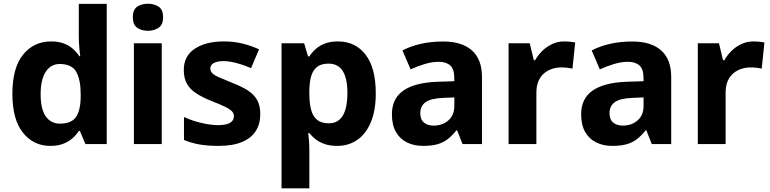

<svg xmlns="http://www.w3.org/2000/svg" viewBox="-20 -781 4177 1041"><path d="M252.4 10Q161.6 10 104.3 -61.6Q47.1 -133.3 47.1 -272.5Q47.1 -412.9 105.1 -484.7Q163.2 -556.4 257.1 -556.4Q296 -556.4 324.6 -545.9Q353.2 -535.4 374.3 -517.1Q395.5 -498.8 410.3 -476.2H415.1Q412.2 -494 409.7 -526.5Q407.2 -559.1 407.2 -586.3V-760H558.7V0H443.1L413.1 -70.8H407.2Q393.1 -48.4 371.9 -30.2Q350.7 -12 321.4 -1Q292 10 252.4 10ZM305.5 -110.6Q366.7 -110.6 391.7 -146.4Q416.8 -182.2 417.4 -255.5V-270.9Q417.4 -349.5 393.2 -391.7Q369.1 -434 303.9 -434Q255.4 -434 227.9 -391.8Q200.3 -349.6 200.3 -269.9Q200.3 -190.4 227.9 -150.5Q255.4 -110.6 305.5 -110.6Z M856.9 -546.4V0H706V-546.4ZM782.1 -760.8Q814.9 -760.8 839.6 -745.2Q864.2 -729.5 864.2 -687.1Q864.2 -646.3 839.6 -630.2Q814.9 -614 782.1 -614Q747.9 -614 724.1 -630.2Q700.2 -646.3 700.2 -687.1Q700.2 -729.5 724.1 -745.2Q747.9 -760.8 782.1 -760.8Z M1391.2 -161.4Q1391.2 -109.4 1366.8 -70.8Q1342.3 -32.1 1292.1 -11.1Q1242 10 1165 10Q1107.2 10 1063 2.5Q1018.9 -4.9 977.5 -22.2V-146.7Q1022.3 -125.8 1073 -114.2Q1123.7 -102.5 1160.9 -102.5Q1206.6 -102.5 1227.4 -115.1Q1248.3 -127.8 1248.3 -150.4Q1248.3 -165.5 1237.9 -177.2Q1227.5 -188.9 1200.8 -201.9Q1174.2 -214.8 1124.8 -234.2Q1076.5 -253.6 1043.4 -275.2Q1010.4 -296.7 993.5 -326.8Q976.5 -356.9 976.5 -401.6Q976.5 -477.5 1036.3 -516.9Q1096.1 -556.4 1194 -556.4Q1246.6 -556.4 1292.5 -545.3Q1338.4 -534.3 1384.5 -513.7L1341.1 -411.3Q1302.8 -428.4 1262.8 -439Q1222.7 -449.6 1192.3 -449.6Q1157.8 -449.6 1139 -439.1Q1120.3 -428.6 1120.3 -410.2Q1120.3 -395.5 1130.5 -384.6Q1140.8 -373.7 1167.3 -361.9Q1193.9 -350.2 1241.8 -330.8Q1291 -311.8 1324.2 -290.3Q1357.5 -268.7 1374.4 -238.4Q1391.2 -208.1 1391.2 -161.4Z M1812 -556.4Q1906.8 -556.4 1962.1 -484.6Q2017.4 -412.9 2017.4 -274.5Q2017.4 -181.7 1990.5 -117.9Q1963.6 -54.2 1916.6 -22.1Q1869.5 10 1808 10Q1768.2 10 1739.3 -0.4Q1710.3 -10.8 1690.6 -26.4Q1670.8 -42.1 1657.2 -59.5H1651.2Q1653.2 -41.2 1655.2 -17.7Q1657.2 5.9 1657.2 31V240H1506.4V-546.4H1629L1650.2 -475.2H1657.2Q1672 -497.6 1692.7 -516Q1713.4 -534.4 1742.7 -545.4Q1772.1 -556.4 1812 -556.4ZM1761.9 -436Q1723.7 -436 1701.1 -419.8Q1678.5 -403.5 1668.4 -371.7Q1658.2 -339.8 1657.2 -290.9V-275.1Q1657.2 -222.5 1666.7 -186.3Q1676.1 -150 1699.5 -131.2Q1723 -112.4 1763.3 -112.4Q1797 -112.4 1819.4 -131.2Q1841.7 -149.9 1852.6 -186.4Q1863.6 -222.8 1863.6 -276.1Q1863.6 -356.5 1838.1 -396.3Q1812.7 -436 1761.9 -436Z M2382.3 -556Q2484.6 -556 2538.9 -507.5Q2593.2 -459 2593.2 -363.8V0H2487.7L2458.5 -74.2H2454.5Q2431.5 -45.2 2407 -26.3Q2382.5 -7.4 2350.7 1.3Q2318.9 10 2273.3 10Q2225.3 10 2187.1 -8.5Q2148.9 -27.1 2126.9 -65Q2104.9 -102.9 2104.9 -161.2Q2104.9 -246.7 2167 -289.9Q2229.1 -333.1 2351.5 -337.7L2443.1 -340.7V-358.1Q2443.1 -406.7 2420.8 -426.3Q2398.6 -445.9 2359 -445.9Q2322.5 -445.9 2283.3 -434Q2244 -422.2 2206.2 -404.9L2162.1 -507.5Q2205 -530.2 2260.6 -543.1Q2316.3 -556 2382.3 -556ZM2385.7 -250.5Q2315 -247.7 2286.9 -226.7Q2258.7 -205.7 2258.7 -167.5Q2258.7 -132.9 2278.6 -116.5Q2298.5 -100 2330.5 -100Q2378.4 -100 2410.9 -128.1Q2443.4 -156.1 2443.4 -207.9V-252.8Z M3038.7 -556.4Q3054.3 -556.4 3071.5 -554.6Q3088.7 -552.8 3098.6 -550.4L3083.9 -409Q3072.8 -411.4 3057.9 -413.4Q3043 -415.4 3021.7 -415.4Q2998.6 -415.4 2975.2 -408.2Q2951.8 -401 2931.9 -385.1Q2912 -369.2 2900.1 -342.9Q2888.2 -316.6 2888.2 -277.5V0H2737.4V-546.4H2852.1L2874.3 -454.5H2881.4Q2897.1 -482.6 2921.1 -505.9Q2945.1 -529.2 2975.2 -542.8Q3005.3 -556.4 3038.7 -556.4Z M3408.3 -556Q3510.6 -556 3564.9 -507.5Q3619.2 -459 3619.2 -363.8V0H3513.7L3484.5 -74.2H3480.5Q3457.5 -45.2 3433 -26.3Q3408.5 -7.4 3376.7 1.3Q3344.9 10 3299.3 10Q3251.3 10 3213.1 -8.5Q3174.9 -27.1 3152.9 -65Q3130.9 -102.9 3130.9 -161.2Q3130.9 -246.7 3193 -289.9Q3255.1 -333.1 3377.5 -337.7L3469.1 -340.7V-358.1Q3469.1 -406.7 3446.8 -426.3Q3424.6 -445.9 3385 -445.9Q3348.5 -445.9 3309.3 -434Q3270 -422.2 3232.2 -404.9L3188.1 -507.5Q3231 -530.2 3286.6 -543.1Q3342.3 -556 3408.3 -556ZM3411.7 -250.5Q3341 -247.7 3312.9 -226.7Q3284.7 -205.7 3284.7 -167.5Q3284.7 -132.9 3304.6 -116.5Q3324.5 -100 3356.5 -100Q3404.4 -100 3436.9 -128.1Q3469.4 -156.1 3469.4 -207.9V-252.8Z M4064.7 -556.4Q4080.3 -556.4 4097.5 -554.6Q4114.7 -552.8 4124.6 -550.4L4109.9 -409Q4098.8 -411.4 4083.9 -413.4Q4069 -415.4 4047.7 -415.4Q4024.6 -415.4 4001.2 -408.2Q3977.8 -401 3957.9 -385.1Q3938 -369.2 3926.1 -342.9Q3914.2 -316.6 3914.2 -277.5V0H3763.4V-546.4H3878.1L3900.3 -454.5H3907.4Q3923.1 -482.6 3947.1 -505.9Q3971.1 -529.2 4001.2 -542.8Q4031.3 -556.4 4064.7 -556.4Z"/></svg>

Font: Noto Sans Khmer UI
Style: Regular
Weight: 400
Designer: Danh Hong and the Monotype Design Team
Foundry: Monotype Imaging Inc.
Version: Version 2.002